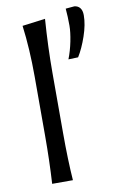

<svg xmlns="http://www.w3.org/2000/svg" viewBox="-88 -824 530 872"><g transform="rotate(-10 177.0 -388.0)"><path d="M295.9 -545.4 251 -543.9Q265.1 -579.6 273.7 -622.1Q282.2 -664.6 282.2 -693.8Q282.2 -736.8 278.8 -772.9L318.8 -776.4Q335.9 -774.9 345.2 -762.9Q354.5 -751 354.5 -729.5Q354.5 -686.5 336.4 -634Q318.4 -581.5 295.9 -545.4ZM175.8 0H80.1Q86.4 -106.4 86.4 -219.2V-493.7Q86.4 -621.1 72.3 -730L178.2 -743.7Q168.9 -615.2 168.9 -493.7V-219.2Q168.9 -93.8 175.8 0Z"/></g></svg>

Font: Commissioner Flair
Style: Regular
Weight: 400
Designer: Kostas Bartsokas
Foundry: Kostas Bartsokas
Version: Version 1.000